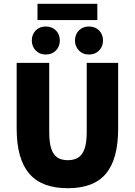

<svg xmlns="http://www.w3.org/2000/svg" viewBox="-20 -982 712 1014"><path d="M338 12Q270 12 219 -7Q168 -26 134.5 -65Q101 -104 84.5 -163.5Q68 -223 68 -304V-650H240V-284Q240 -230 250.5 -197.5Q261 -165 282.5 -150.5Q304 -136 338 -136Q372 -136 394 -150.5Q416 -165 427 -197.5Q438 -230 438 -284V-650H604V-304Q604 -223 588 -163.5Q572 -104 539.5 -65Q507 -26 456.5 -7Q406 12 338 12ZM222 -694Q189 -694 168.5 -715.5Q148 -737 148 -768Q148 -800 168.5 -821Q189 -842 222 -842Q255 -842 275.5 -821Q296 -800 296 -768Q296 -737 275.5 -715.5Q255 -694 222 -694ZM450 -694Q417 -694 396.5 -715.5Q376 -737 376 -768Q376 -800 396.5 -821Q417 -842 450 -842Q483 -842 503.5 -821Q524 -800 524 -768Q524 -737 503.5 -715.5Q483 -694 450 -694ZM178 -876V-962H494V-876Z"/></svg>

Font: Source Sans 3 ExtraLight Black
Style: Regular
Weight: 900
Version: Version 3.052;hotconv 1.1.0;makeotfexe 2.6.0